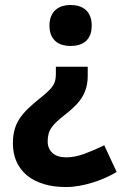

<svg xmlns="http://www.w3.org/2000/svg" viewBox="-20 -566 499 777"><path d="M335 -295.9V-259.8Q335 -234.9 329.8 -214.6Q324.7 -194.3 314.2 -176Q303.7 -157.7 287.1 -140.6Q270.5 -123.5 247.1 -105Q226.6 -88.9 212.4 -76.2Q198.2 -63.5 189.5 -51Q180.7 -38.6 176.8 -24.9Q172.9 -11.2 172.9 6.8Q172.9 34.7 191.9 52.7Q210.9 70.8 249 70.8Q282.7 70.8 321.8 56.4Q360.8 42 401.9 22L452.1 129.9Q431.2 142.6 406.2 153.6Q381.3 164.6 354.7 172.9Q328.1 181.2 300.8 186Q273.4 190.9 247.1 190.9Q197.3 190.9 157.5 179Q117.7 167 89.8 144.3Q62 121.6 47.1 88.6Q32.2 55.7 32.2 14.2Q32.2 -16.6 38.8 -40.8Q45.4 -64.9 59.1 -85.7Q72.8 -106.4 93 -126Q113.3 -145.5 140.1 -167Q160.2 -183.1 173.1 -195.1Q186 -207 193.4 -217.8Q200.7 -228.5 203.4 -240.2Q206.1 -252 206.1 -267.1V-295.9ZM351.1 -462.9Q351.1 -439.9 344.5 -424.1Q337.9 -408.2 326.2 -398.4Q314.5 -388.7 298.8 -384.3Q283.2 -379.9 265.1 -379.9Q248 -379.9 232.7 -384.3Q217.3 -388.7 205.6 -398.4Q193.8 -408.2 187 -424.1Q180.2 -439.9 180.2 -462.9Q180.2 -484.9 187 -500.7Q193.8 -516.6 205.6 -526.6Q217.3 -536.6 232.7 -541.3Q248 -545.9 265.1 -545.9Q283.2 -545.9 298.8 -541.3Q314.5 -536.6 326.2 -526.6Q337.9 -516.6 344.5 -500.7Q351.1 -484.9 351.1 -462.9Z"/></svg>

Font: Droid Sans
Style: Bold
Weight: 700
Foundry: Ascender Corporation
Version: Version 1.00 build 112